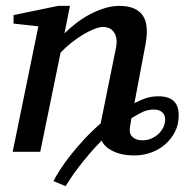

<svg xmlns="http://www.w3.org/2000/svg" viewBox="-20 -514 625 650"><path d="M539.1 -108.9Q539.1 -125.5 528.8 -134.3Q518.6 -143.1 502 -143.1Q490.2 -143.1 481.2 -141.1Q472.2 -139.2 463.6 -135.3Q455.1 -131.3 445.8 -126Q436.5 -120.6 424.8 -113.8Q424.3 -109.9 423.6 -105Q422.9 -100.1 421.9 -95.2Q420.9 -89.8 419.9 -84Q418.5 -75.2 419.7 -67.1Q420.9 -59.1 426 -53Q431.2 -46.9 439.9 -43Q448.7 -39.1 462.9 -39.1Q479 -39.1 492.9 -45.2Q506.8 -51.3 517.1 -61.3Q527.3 -71.3 533.2 -83.7Q539.1 -96.2 539.1 -108.9ZM585 -123Q585 -92.8 572.5 -68.1Q560.1 -43.5 539.3 -25.4Q518.6 -7.3 491.5 2.4Q464.4 12.2 435.1 12.2Q411.6 12.2 393.1 8.1Q374.5 3.9 360.6 -3.2Q346.7 -10.3 337.4 -19.3Q328.1 -28.3 324.2 -38.1Q302.2 -16.1 282.7 6.8Q263.2 29.8 247.3 50.5Q231.4 71.3 220 88.4Q208.5 105.5 202.1 116.2L161.1 99.1Q168.5 84 183.3 60.8Q198.2 37.6 219 11.2Q239.7 -15.1 265.6 -43Q291.5 -70.8 320.8 -96.2L373 -354Q376.5 -374 373.3 -387.2Q370.1 -400.4 363 -408.4Q356 -416.5 346.7 -419.7Q337.4 -422.9 329.1 -422.9Q316.9 -422.9 299.1 -415.8Q281.2 -408.7 261.5 -397Q241.7 -385.3 221.7 -369.4Q201.7 -353.5 185.1 -335.9L116.2 0H22.9L109.9 -424.8L25.9 -434.1V-462.9L176.8 -494.1H216.8L198.2 -400.9Q214.8 -417.5 236.3 -434.3Q257.8 -451.2 282.2 -464.4Q306.6 -477.5 332.8 -485.8Q358.9 -494.1 383.8 -494.1Q438.5 -494.1 461.7 -463.9Q484.9 -433.6 473.1 -366.2L435.1 -165Q447.3 -170.9 456.8 -175Q466.3 -179.2 475.6 -182.1Q484.9 -185.1 494.6 -186.5Q504.4 -188 517.1 -188Q550.3 -188 567.6 -172.4Q585 -156.7 585 -123Z"/></svg>

Font: Charis SIL Phon
Style: Italic
Weight: 400
Italic angle: -11°
Foundry: SIL International
Version: Version 5.000